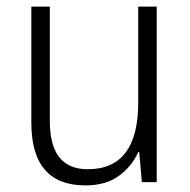

<svg xmlns="http://www.w3.org/2000/svg" viewBox="-20 -552 576 582"><path d="M455 -532V0H410L402 -91H399Q380 -48 340.5 -19Q301 10 239 10Q75 10 75 -180V-532H131V-187Q131 -111 160 -75Q189 -39 246 -39Q399 -39 399 -241V-532Z"/></svg>

Font: Noto Sans Arabic SemCond Light
Style: Regular
Weight: 300
Width: 4
Designer: Monotype Design Team, Nadine Chahine, Nizar Qandah and Khaled Hosny
Foundry: Monotype Imaging Inc.
Version: Version 2.012; ttfautohint (v1.8.4.7-5d5b)